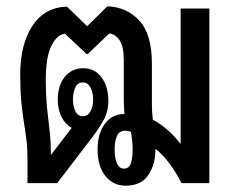

<svg xmlns="http://www.w3.org/2000/svg" viewBox="-20 -580 749 608"><path d="M378 8Q338 8 313.5 -23Q289 -54 289 -107Q289 -157 312 -188Q335 -219 374 -219Q372 -242 372 -268V-390Q372 -432 359 -452Q346 -472 326 -474L258 -409H254L186 -473Q161 -471 143 -435.5Q125 -400 125 -327Q125 -285 127.5 -255.5Q130 -226 133 -202Q136 -178 138.5 -153Q141 -128 141 -96V-89L207 -175Q187 -186 175 -209.5Q163 -233 163 -264Q163 -310 185.5 -337Q208 -364 243 -364Q280 -364 301.5 -335Q323 -306 323 -261Q323 -226 308 -199.5Q293 -173 272 -145L161 0H67V-76Q67 -110 63.5 -138Q60 -166 55.5 -194Q51 -222 47.5 -257.5Q44 -293 44 -344Q44 -439 82.5 -498Q121 -557 192 -559L256 -497L320 -560Q381 -558 421 -515Q461 -472 461 -378V-250Q461 -224 464 -201Q488 -188 510.5 -168.5Q533 -149 552 -124V-553H643V0H555Q516 -75 472 -109V-105Q472 -59 449.5 -25.5Q427 8 378 8ZM242 -212Q258 -212 266.5 -227.5Q275 -243 275 -265Q275 -287 266.5 -303Q258 -319 242 -319Q226 -319 218.5 -303Q211 -287 211 -265Q211 -244 218.5 -228Q226 -212 242 -212ZM372 -46Q389 -46 394.5 -63.5Q400 -81 400 -107Q400 -123 398.5 -135Q397 -147 395 -162Q387 -166 376 -166Q357 -166 350 -148.5Q343 -131 343 -107Q343 -79 350.5 -62.5Q358 -46 372 -46Z"/></svg>

Font: Noto Sans Thai Looped ExtraCondensed Medium
Style: Regular
Weight: 500
Width: 2
Designer: Sasikarn Vongin, Ben Mitchell
Foundry: The Fontpad Ltd
Version: Version 1.001; ttfautohint (v1.8.4.7-5d5b)